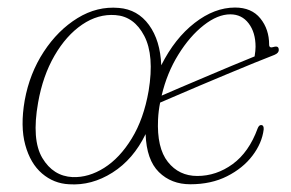

<svg xmlns="http://www.w3.org/2000/svg" viewBox="-20 -481 772 509"><path d="M295 -460Q345 -456 375 -414.8Q405 -373.5 407.5 -308Q443.5 -379.5 496 -420.2Q548.5 -461 603 -461Q647 -461 670.2 -432.2Q693.5 -403.5 693.5 -362.5Q693.5 -352.5 705.5 -356.5Q719 -360.5 719 -349Q719.5 -340.5 707.5 -335.5Q686.5 -327.5 653.5 -314Q620.5 -300.5 582.8 -284.8Q545 -269 509 -253.8Q473 -238.5 445.2 -226.5Q417.5 -214.5 404.5 -209Q400 -186.5 399 -164.5Q395.5 -89 425 -51.8Q454.5 -14.5 503 -14.5Q553.5 -14.5 596.8 -46Q640 -77.5 663 -140.5Q666.5 -149.5 672 -149.5Q680 -149.5 679 -137.5Q674.5 -101.5 649.2 -68.2Q624 -35 582 -13.8Q540 7.5 484.5 7.5Q434 7.5 401.2 -24.8Q368.5 -57 366 -125.5Q333.5 -58.5 278.2 -23.5Q223 11.5 163 7.5Q122.5 5.5 91.5 -21Q60.5 -47.5 47 -96.8Q33.5 -146 45.5 -215Q58.5 -286.5 96 -343.8Q133.5 -401 185.5 -433Q237.5 -465 295 -460ZM590.5 -443Q557 -443 520 -414Q483 -385 452.8 -336.2Q422.5 -287.5 408.5 -227.5Q425.5 -235 455.5 -247.8Q485.5 -260.5 521.5 -275.8Q557.5 -291 592.5 -305.8Q627.5 -320.5 655 -331.5Q657.5 -347 657.5 -357Q657.5 -395 639.2 -419Q621 -443 590.5 -443ZM172.5 -11.5Q215 -10 256.2 -36Q297.5 -62 329.2 -113.8Q361 -165.5 374 -240Q389.5 -334 362.5 -385.8Q335.5 -437.5 286 -441Q240 -444.5 197.8 -415.8Q155.5 -387 124.5 -333.5Q93.5 -280 81 -209Q63.5 -110.5 92.2 -62.2Q121 -14 172.5 -11.5Z"/></svg>

Font: Fraunces 9pt S000 Thin
Style: Italic
Weight: 100
Italic angle: -16°
Version: Version 1.000; ttfautohint (v1.8.3)